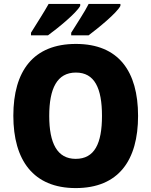

<svg xmlns="http://www.w3.org/2000/svg" viewBox="-20 -949 772 979"><path d="M594 -919V-929H432C413 -890 373 -831 343 -782V-769H432C481 -806 575 -882 594 -919ZM389 -919V-929H228C207 -891 169 -832 138 -782V-769H225C277 -807 369 -882 389 -919ZM684 -358C684 -585 585 -725 367 -725C150 -725 48 -587 48 -359C48 -132 150 10 366 10C585 10 684 -132 684 -358ZM231 -358C231 -498 271 -579 367 -579C462 -579 500 -500 500 -358C500 -217 462 -139 366 -139C272 -139 231 -218 231 -358Z"/></svg>

Font: Noto Sans Bengali SemiCondensed ExtraBold
Style: Regular
Weight: 800
Width: 4
Designer: Joana Ranito - Universal Thirst; Jelle Bosma - Monotype Design Team
Foundry: Universal Thirst ehf.
Version: Version 3.000